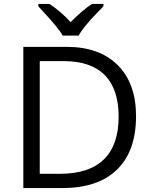

<svg xmlns="http://www.w3.org/2000/svg" viewBox="-20 -951 769 971"><path d="M668 -364Q668 -187 572 -93.5Q476 0 296 0H98V-714H317Q483 -714 575.5 -621.5Q668 -529 668 -364ZM580 -361Q580 -500 510 -571Q440 -642 302 -642H181V-72H282Q431 -72 505.5 -145Q580 -218 580 -361ZM174 -931H230Q286 -895 337 -839Q400 -902 445 -931H503V-919L471 -886Q400 -813 378 -771H297Q286 -791 261 -821.5Q236 -852 174 -919Z"/></svg>

Font: Stephens Clock
Style: Regular
Weight: 400
Designer: Peter Wiegel (catfonts.de) with slight modifications by DT1.org
Version: Version 0.9.1